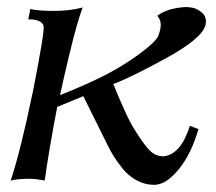

<svg xmlns="http://www.w3.org/2000/svg" viewBox="-20 -503 604 537"><path d="M555 -434Q547 -397 448.5 -342.5Q350 -288 297 -268L306 -246Q315 -224 329.5 -192Q344 -160 356 -141Q384 -96 400.5 -80.5Q417 -65 439 -66Q486 -72 511 -151L535 -142Q515 -72 479.5 -29Q444 14 411 14Q385 14 361.5 1Q338 -12 322 -32.5Q306 -53 296.5 -68.5Q287 -84 280 -99L213 -234L140 -204Q117 -84 105 2Q80 -3 61 -3Q30 -3 10 2Q38 -83 72 -247Q105 -414 102 -430Q97 -449 59 -449L65 -478Q81 -473 127 -472.5Q173 -472 211 -482Q195 -438 175 -355Q155 -272 148 -237Q224 -267 280 -296Q329 -322 371 -353Q413 -384 422 -401Q430 -421 429.5 -434Q429 -447 424 -453L420 -459Q446 -479 494 -483Q504 -484 518 -481.5Q532 -479 545.5 -467Q559 -455 555 -434Z"/></svg>

Font: GFS Artemisia
Style: Italic
Weight: 400
Italic angle: -12°
Designer: Takis Katsoulidis and George D. Matthiopoulos
Foundry: George Matthiopoulos and Takis Katsoulidis
Version: Version 1.0